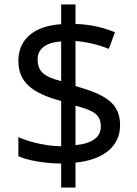

<svg xmlns="http://www.w3.org/2000/svg" viewBox="-20 -779 612 857"><path d="M253 -49V58H317V-53C444 -66 516 -127 516 -220C516 -320 449 -357 317 -395V-596C370 -592 423 -578 466 -561L493 -635C445 -655 388 -670 317 -672V-759H253V-671C136 -664 62 -606 62 -508C62 -413 121 -364 253 -328V-126C185 -127 107 -146 62 -167V-82C105 -62 179 -50 253 -49ZM253 -594V-417C173 -437 148 -462 148 -515C148 -559 181 -589 253 -594ZM317 -131V-307C404 -285 430 -264 430 -214C430 -169 395 -139 317 -131Z"/></svg>

Font: Noto Sans Miao
Style: Regular
Weight: 400
Designer: Monotype Design Team
Foundry: Monotype Imaging Inc.
Version: Version 2.003